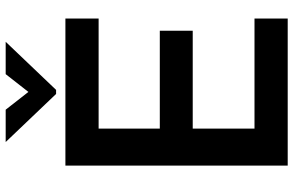

<svg xmlns="http://www.w3.org/2000/svg" viewBox="-194 -814 1008 659"><g transform="rotate(-90 309.5 -484.0)"><path d="M576 0H71V-763H576V-649H198V-439H534V-326H198V-114H576ZM331 -795H317L152 -968H263L324 -890L385 -968H496Z"/></g></svg>

Font: Open Sauce One SemiBold
Style: Regular
Weight: 600
Designer: Alfredo Marco Pradil
Foundry: Creative Sauce Fz LLC
Version: Version 1.477